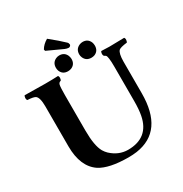

<svg xmlns="http://www.w3.org/2000/svg" viewBox="-201 -1032 1134 1192"><g transform="rotate(-30 366.0 -435.5)"><path d="M305.7 -881.3Q272 -861.8 255.4 -833L257.8 -822.3L368.7 -771.5Q381.8 -765.6 396 -765.1Q408.2 -767.6 411.1 -778.3Q410.2 -790.5 403.3 -796.9Q367.2 -832 305.7 -881.3ZM263.2 -696.8Q263.2 -734.4 295.9 -749Q307.6 -753.9 318.8 -753.9Q356 -753.9 370.1 -720.7Q374.5 -709 375 -696.8Q375 -658.7 341.3 -645Q330.1 -641.1 318.8 -641.1Q280.8 -641.1 267.1 -674.8Q263.2 -685.5 263.2 -696.8ZM430.2 -696.8Q430.2 -734.4 463.4 -749Q475.1 -753.9 486.8 -753.9Q523.4 -753.9 537.6 -720.7Q542 -709 542 -696.8Q542 -658.7 509.3 -645Q498.5 -641.1 486.8 -641.1Q449.2 -641.1 435.1 -673.8Q430.2 -685.1 430.2 -696.8ZM227.1 -522V-269Q227.1 -159.7 254.4 -111.8Q264.6 -94.7 277.8 -82Q330.6 -32.7 397 -32.2Q545.9 -32.2 573.2 -175.3Q581.1 -215.8 581.1 -276.9V-522Q581.1 -561 578.1 -580.6Q575.2 -600.1 572 -604Q568.8 -607.9 560.1 -612.3L559.1 -612.8Q550.8 -621.1 555.7 -640.6Q557.1 -645 559.1 -647Q597.7 -645 616.2 -645Q627.9 -645 723.1 -647Q731.4 -638.7 726.1 -619.6Q724.6 -615.2 723.1 -612.8Q673.8 -606.9 662.6 -596.2Q646.5 -579.1 646 -522V-294.9Q646 -24.9 436 5.9Q407.2 9.8 376 9.8Q238.8 9.3 173.8 -32.2Q87.4 -89.8 86.9 -235.8V-522Q86.9 -587.9 65.4 -602.1Q50.8 -610.8 9.8 -612.8Q1.5 -621.1 6.8 -640.6Q8.3 -645 9.8 -647Q110.4 -645 155.8 -645Q210.4 -645 249 -647Q257.3 -638.7 252.4 -619.6Q251 -615.2 249 -612.8Q234.9 -610.4 231 -595.2Q227.1 -577.1 227.1 -522Z"/></g></svg>

Font: Linux Libertine O
Style: Bold
Weight: 700
Designer: Philipp H. Poll
Foundry: Philipp H. Poll
Version: Version 5.0.0